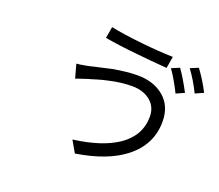

<svg xmlns="http://www.w3.org/2000/svg" viewBox="-133 -970 1363 1197"><g transform="rotate(20 548.5 -371.0)"><path d="M985 -551 931 -527Q890 -610 850 -666L903 -688Q942 -633 985 -551ZM1097 -592 1043 -568Q1005 -646 960 -706L1013 -728Q1061 -663 1097 -592ZM784 -439Q737 -478 662 -478Q588 -478 508 -459Q474 -452 445 -443Q443 -442 433.5 -439.5Q424 -437 418 -435L406 -431L394 -428Q379 -424 351 -414L330 -407L311 -400L286 -491Q306 -492 331 -497L354 -501L377 -506L405 -513L420 -516L437 -520Q473 -529 508 -536Q602 -553 671 -553Q778 -553 846 -496Q915 -438 915 -334Q915 -181 788 -82Q674 7 469 39L425 -38Q612 -62 717 -133Q830 -210 830 -337Q830 -400 784 -439ZM632 -750Q748 -738 837 -736L824 -658Q708 -667 616 -677Q495 -689 405 -705L418 -781Q505 -763 632 -750Z"/></g></svg>

Font: Source Han Sans Regular
Style: Regular
Weight: 400
Designer: Ryoko NISHIZUKA  (kana & ideographs); Paul D. Hunt (Latin, Greek & Cyrillic); Wenlong ZHANG  (bopomofo); Sandoll Communi
Foundry: Adobe Systems Incorporated
Version: Version 1.00 January 18, 2024, initial release